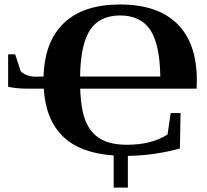

<svg xmlns="http://www.w3.org/2000/svg" viewBox="-20 -682 920 852"><path d="M100.1 -288.6Q54.7 -288.6 16.1 -296.9V-440.9H47.4L71.8 -366.2Q80.1 -356.4 98.1 -349.1Q116.2 -341.8 137.2 -341.8L173.3 -342.3Q177.7 -498 263.9 -580.1Q350.1 -662.1 513.2 -662.1Q678.7 -662.1 766.1 -576.7Q853.5 -491.2 853.5 -324.2L852.5 -288.6H335.9Q338.9 -195.3 360.8 -142.8Q382.8 -90.3 427.2 -64.9Q471.7 -39.6 543 -39.6Q653.3 -39.6 723.6 -85.4L737.3 -180.2H781.2L778.3 -22.9Q662.6 8.3 547.4 9.8V150.4H484.4V7.8Q335.4 -2.4 259 -76.9Q182.6 -151.4 174.3 -288.6ZM513.2 -613.3Q422.9 -613.3 380.1 -549.6Q337.4 -485.8 335.4 -342.3H691.4Q689 -487.8 646 -550.5Q603 -613.3 513.2 -613.3Z"/></svg>

Font: Liberation Serif
Style: Bold
Weight: 700
Designer: Steve Matteson
Foundry: Ascender Corporation
Version: Version 2.1.5